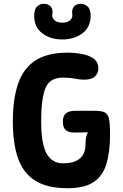

<svg xmlns="http://www.w3.org/2000/svg" viewBox="-20 -990 653 1017"><path d="M338 7Q230 7 166.5 -33Q103 -73 75.5 -151.5Q48 -230 48 -347Q48 -464 75.5 -545.5Q103 -627 166.5 -669Q230 -711 338 -711Q377 -711 414.5 -704Q452 -697 476.5 -679Q501 -661 501 -627Q501 -602 483 -585Q465 -568 425 -568Q403 -568 376 -573.5Q349 -579 313 -579Q243 -579 220.5 -522.5Q198 -466 198 -347Q198 -228 227 -176.5Q256 -125 313 -125Q433 -125 433 -226Q433 -272 447 -289L377 -288Q346 -287 329.5 -300Q313 -313 313 -345Q313 -377 329.5 -390Q346 -403 377 -403H483Q518 -403 535 -394.5Q552 -386 557.5 -359.5Q563 -333 563 -280Q563 -187 544 -123Q525 -59 476.5 -26Q428 7 338 7ZM363 -911Q359 -940 371.5 -955Q384 -970 410 -970Q427 -970 443.5 -956Q460 -942 460 -907Q460 -846 416.5 -813.5Q373 -781 310 -781Q247 -781 204 -813.5Q161 -846 161 -907Q161 -942 177 -956Q193 -970 210 -970Q236 -970 249 -955Q262 -940 257 -911Q255 -896 268.5 -883Q282 -870 310 -870Q339 -870 352 -883Q365 -896 363 -911Z"/></svg>

Font: Madimi One
Style: Regular
Weight: 400
Designer: Taurai Valerie Mtake, Mirko Velimirovic
Foundry: TaVaTake
Version: Version 1.000; ttfautohint (v1.8.4.7-5d5b)